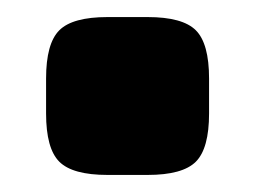

<svg xmlns="http://www.w3.org/2000/svg" viewBox="-20 -205 299 225"><path d="M106 -185H153Q194 -185 209.5 -169.5Q225 -154 225 -113V-72Q225 -31 209.5 -15.5Q194 0 153 0H106Q65 0 49.5 -15.5Q34 -31 34 -72V-113Q34 -154 49.5 -169.5Q65 -185 106 -185Z"/></svg>

Font: Exo 2.0 Black
Style: Regular
Weight: 900
Designer: Natanael Gama
Version: Version 1.001;PS 001.001;hotconv 1.0.70;makeotf.lib2.5.58329